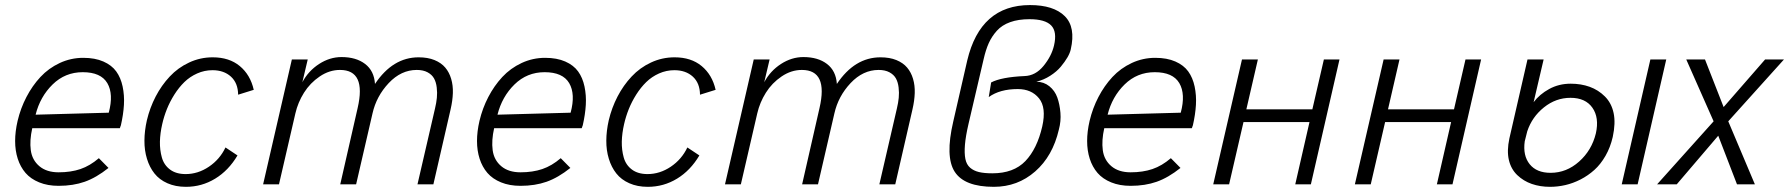

<svg xmlns="http://www.w3.org/2000/svg" viewBox="-20 -720 6989 750"><path d="M209 5.9Q166 5.9 133.1 -7.6Q100.1 -21 79.8 -44.4Q59.6 -67.9 49.3 -99.9Q39.1 -131.8 39.1 -169.2Q39.1 -206.5 48.8 -248Q60.5 -297.4 83.3 -341.1Q106 -384.8 137.9 -419.2Q169.9 -453.6 213.4 -473.9Q256.8 -494.1 305.2 -494.1Q351.1 -494.1 383.8 -479.7Q416.5 -465.3 434.1 -440.9Q451.7 -416.5 459 -382.1Q466.3 -347.7 464.1 -310.3Q461.9 -272.9 452.1 -230Q452.1 -231 448.2 -219.2H106Q95.2 -171.4 100.3 -133.1Q105.5 -94.7 133.8 -70.8Q162.1 -46.9 209 -46.9Q256.8 -46.9 294.2 -59.6Q331.5 -72.3 366.2 -102.1L403.8 -64Q356 -25.9 310.8 -10Q265.6 5.9 209 5.9ZM119.1 -272 404.8 -279.8Q424.3 -352.5 399.2 -395.3Q374 -438 303.2 -438Q234.4 -438 185.5 -390.1Q136.7 -342.3 119.1 -272Z M706.1 9.8Q665.5 9.8 634 -4.2Q602.5 -18.1 583.3 -42.5Q564 -66.9 554 -99.9Q543.9 -132.8 544.2 -170.9Q544.4 -209 553.7 -250Q565.4 -299.3 588.1 -343Q610.8 -386.7 643.1 -421.1Q675.3 -455.6 718.8 -475.8Q762.2 -496.1 811 -496.1Q875.5 -496.1 916.7 -461.9Q958 -427.7 971.2 -369.1L910.2 -350.1Q909.7 -395.5 882.1 -420.7Q854.5 -445.8 810.1 -445.8Q778.8 -445.8 750.2 -433.1Q721.7 -420.4 700.2 -399.4Q678.7 -378.4 661.1 -350.6Q643.6 -322.8 632.1 -294.2Q620.6 -265.6 613.8 -235.8Q605.5 -199.7 604.7 -167Q604 -134.3 612.3 -104.7Q620.6 -75.2 644.3 -57.6Q668 -40 705.1 -40Q753.4 -40 796.1 -68.8Q838.9 -97.7 860.8 -144L907.7 -112.8Q872.6 -53.7 820.3 -22Q768.1 9.8 706.1 9.8Z M1007.8 0 1120.1 -487.8H1182.1L1161.1 -398.9Q1184.6 -442.9 1226.3 -470Q1268.1 -497.1 1314 -497.1Q1371.1 -497.1 1406.2 -470.2Q1441.4 -443.4 1444.8 -392.1Q1514.2 -496.1 1615.2 -496.1Q1650.9 -496.1 1677.2 -485.4Q1703.6 -474.6 1719.2 -456.1Q1734.9 -437.5 1742.4 -411.9Q1750 -386.2 1749 -356.4Q1748 -326.7 1740.2 -293L1672.9 0H1610.8L1679.2 -295.9Q1684.6 -318.4 1686.5 -337.9Q1688.5 -357.4 1686 -378.2Q1683.6 -398.9 1675.5 -413.6Q1667.5 -428.2 1650.4 -437.5Q1633.3 -446.8 1607.9 -446.8Q1546.9 -446.8 1498.5 -395.5Q1450.2 -344.2 1435.1 -276.9L1371.1 0H1309.1L1377 -297.9Q1411.6 -446.8 1308.1 -446.8Q1266.6 -446.8 1229 -421.4Q1191.4 -396 1167.5 -357.9Q1143.6 -319.8 1133.8 -276.9L1069.8 0Z M2013.2 5.9Q1970.2 5.9 1937.3 -7.6Q1904.3 -21 1884 -44.4Q1863.8 -67.9 1853.5 -99.9Q1843.3 -131.8 1843.3 -169.2Q1843.3 -206.5 1853 -248Q1864.7 -297.4 1887.5 -341.1Q1910.2 -384.8 1942.1 -419.2Q1974.1 -453.6 2017.6 -473.9Q2061 -494.1 2109.4 -494.1Q2155.3 -494.1 2188 -479.7Q2220.7 -465.3 2238.3 -440.9Q2255.9 -416.5 2263.2 -382.1Q2270.5 -347.7 2268.3 -310.3Q2266.1 -272.9 2256.3 -230Q2256.3 -231 2252.4 -219.2H1910.2Q1899.4 -171.4 1904.5 -133.1Q1909.7 -94.7 1938 -70.8Q1966.3 -46.9 2013.2 -46.9Q2061 -46.9 2098.4 -59.6Q2135.7 -72.3 2170.4 -102.1L2208 -64Q2160.2 -25.9 2115 -10Q2069.8 5.9 2013.2 5.9ZM1923.3 -272 2209 -279.8Q2228.5 -352.5 2203.4 -395.3Q2178.2 -438 2107.4 -438Q2038.6 -438 1989.7 -390.1Q1940.9 -342.3 1923.3 -272Z M2510.3 9.8Q2469.7 9.8 2438.2 -4.2Q2406.7 -18.1 2387.5 -42.5Q2368.2 -66.9 2358.2 -99.9Q2348.1 -132.8 2348.4 -170.9Q2348.6 -209 2357.9 -250Q2369.6 -299.3 2392.3 -343Q2415 -386.7 2447.3 -421.1Q2479.5 -455.6 2522.9 -475.8Q2566.4 -496.1 2615.2 -496.1Q2679.7 -496.1 2720.9 -461.9Q2762.2 -427.7 2775.4 -369.1L2714.4 -350.1Q2713.9 -395.5 2686.3 -420.7Q2658.7 -445.8 2614.3 -445.8Q2583 -445.8 2554.4 -433.1Q2525.9 -420.4 2504.4 -399.4Q2482.9 -378.4 2465.3 -350.6Q2447.8 -322.8 2436.3 -294.2Q2424.8 -265.6 2418 -235.8Q2409.7 -199.7 2408.9 -167Q2408.2 -134.3 2416.5 -104.7Q2424.8 -75.2 2448.5 -57.6Q2472.2 -40 2509.3 -40Q2557.6 -40 2600.3 -68.8Q2643.1 -97.7 2665 -144L2711.9 -112.8Q2676.8 -53.7 2624.5 -22Q2572.3 9.8 2510.3 9.8Z M2812 0 2924.3 -487.8H2986.3L2965.3 -398.9Q2988.8 -442.9 3030.5 -470Q3072.3 -497.1 3118.2 -497.1Q3175.3 -497.1 3210.4 -470.2Q3245.6 -443.4 3249 -392.1Q3318.4 -496.1 3419.4 -496.1Q3455.1 -496.1 3481.4 -485.4Q3507.8 -474.6 3523.4 -456.1Q3539.1 -437.5 3546.6 -411.9Q3554.2 -386.2 3553.2 -356.4Q3552.2 -326.7 3544.4 -293L3477.1 0H3415L3483.4 -295.9Q3488.8 -318.4 3490.7 -337.9Q3492.7 -357.4 3490.2 -378.2Q3487.8 -398.9 3479.7 -413.6Q3471.7 -428.2 3454.6 -437.5Q3437.5 -446.8 3412.1 -446.8Q3351.1 -446.8 3302.7 -395.5Q3254.4 -344.2 3239.3 -276.9L3175.3 0H3113.3L3181.2 -297.9Q3215.8 -446.8 3112.3 -446.8Q3070.8 -446.8 3033.2 -421.4Q2995.6 -396 2971.7 -357.9Q2947.8 -319.8 2938 -276.9L2874 0Z M3862.3 9.8Q3747.6 9.8 3709.5 -48.8Q3671.4 -107.4 3703.6 -245.1L3758.3 -483.9Q3809.6 -700.2 4003.4 -700.2Q4095.7 -700.2 4139.2 -657Q4182.6 -613.8 4162.6 -526.9Q4159.7 -513.2 4149.7 -495.8Q4139.6 -478.5 4123.8 -459.5Q4107.9 -440.4 4082.5 -424.1Q4057.1 -407.7 4028.3 -400.9Q4057.6 -400.4 4079.1 -383.1Q4100.6 -365.7 4110.1 -339.1Q4119.6 -312.5 4122.3 -279.5Q4125 -246.6 4116.2 -213.9Q4092.3 -110.4 4023.7 -50.3Q3955.1 9.8 3862.3 9.8ZM3856.4 -43Q3939.5 -43 3985.4 -90.8Q4031.2 -138.7 4051.3 -226.1Q4067.9 -299.8 4038.6 -335.9Q4009.3 -372.1 3955.6 -372.1Q3885.7 -372.1 3842.3 -340.8L3851.6 -397.9Q3891.6 -418.9 3982.4 -422.9Q4024.9 -424.3 4056.2 -462.4Q4087.4 -500.5 4097.2 -542Q4109.9 -596.2 4086.2 -620.6Q4062.5 -645 4001.5 -645Q3958 -645 3926 -633.5Q3894 -622.1 3874 -599.9Q3854 -577.6 3842.3 -551.5Q3830.6 -525.4 3822.3 -488.8L3763.2 -235.8Q3752 -187.5 3749.3 -154.3Q3746.6 -121.1 3751 -99.1Q3755.4 -77.1 3769.5 -64.9Q3783.7 -52.7 3804.2 -47.9Q3824.7 -43 3856.4 -43Z M4396.5 5.9Q4353.5 5.9 4320.6 -7.6Q4287.6 -21 4267.3 -44.4Q4247.1 -67.9 4236.8 -99.9Q4226.6 -131.8 4226.6 -169.2Q4226.6 -206.5 4236.3 -248Q4248 -297.4 4270.8 -341.1Q4293.5 -384.8 4325.4 -419.2Q4357.4 -453.6 4400.9 -473.9Q4444.3 -494.1 4492.7 -494.1Q4538.6 -494.1 4571.3 -479.7Q4604 -465.3 4621.6 -440.9Q4639.2 -416.5 4646.5 -382.1Q4653.8 -347.7 4651.6 -310.3Q4649.4 -272.9 4639.6 -230Q4639.6 -231 4635.7 -219.2H4293.5Q4282.7 -171.4 4287.8 -133.1Q4293 -94.7 4321.3 -70.8Q4349.6 -46.9 4396.5 -46.9Q4444.3 -46.9 4481.7 -59.6Q4519 -72.3 4553.7 -102.1L4591.3 -64Q4543.5 -25.9 4498.3 -10Q4453.1 5.9 4396.5 5.9ZM4306.6 -272 4592.3 -279.8Q4611.8 -352.5 4586.7 -395.3Q4561.5 -438 4490.7 -438Q4421.9 -438 4373 -390.1Q4324.2 -342.3 4306.6 -272Z M4719.2 0 4831.5 -487.8H4893.6L4848.6 -293H5106.4L5151.4 -487.8H5212.4L5100.6 0H5039.6L5095.2 -243.2H4837.4L4781.2 0Z M5272.5 0 5384.8 -487.8H5446.8L5401.9 -293H5659.7L5704.6 -487.8H5765.6L5653.8 0H5592.8L5648.4 -243.2H5390.6L5334.5 0Z M6034.7 9.8Q5996.1 9.8 5963.6 -1.5Q5931.2 -12.7 5906.7 -36.1Q5882.3 -59.6 5874 -95.2Q5865.7 -130.9 5876 -179.2L5946.8 -487.8H6009.8L5970.7 -320.8Q5993.7 -351.6 6031.5 -372.3Q6069.3 -393.1 6115.7 -393.1Q6155.8 -393.1 6189.7 -380.9Q6223.6 -368.7 6249.3 -343Q6274.9 -317.4 6283.2 -278.3Q6291.5 -239.3 6279.8 -185.1Q6270.5 -144.5 6251.5 -111.3Q6232.4 -78.1 6208 -56.2Q6183.6 -34.2 6154.1 -19Q6124.5 -3.9 6094.7 2.9Q6064.9 9.8 6034.7 9.8ZM6314.9 0 6426.8 -487.8H6488.8L6377 0ZM6037.1 -44.9Q6099.1 -44.9 6148.4 -88.9Q6197.8 -132.8 6213.9 -199.2Q6227.5 -260.3 6200.4 -299.1Q6173.3 -337.9 6114.7 -337.9Q6057.6 -337.9 6011 -300.5Q5964.4 -263.2 5945.8 -207L5936 -168Q5928.2 -112.3 5955.3 -78.6Q5982.4 -44.9 6037.1 -44.9Z M6453.1 0 6673.8 -246.1 6566.9 -487.8H6640.1L6712.9 -301.8L6875 -487.8H6948.7L6731 -246.1L6835 0H6765.1L6691.9 -189.9L6529.8 0Z"/></svg>

Font: HK Grotesk Light Italic
Style: Regular
Weight: 300
Italic angle: -13°
Designer: Alfredo Marco Pradil and Stefan Peev
Foundry: Hanken Design Co.
Version: Version 1.000;PS 001.000;hotconv 1.0.88;makeotf.lib2.5.64775